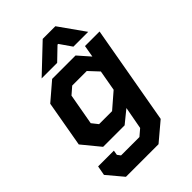

<svg xmlns="http://www.w3.org/2000/svg" viewBox="-268 -811 1137 1137"><g transform="rotate(-45 301.0 -242.0)"><path d="M586 -498 476 124 361 221H88L4 121L15 61H147L142 91L157 111H311L352 76L378 -65L298 0H118L26 -112L77 -402L189 -498H385L451 -423L464 -498ZM424 -325 367 -386H245L200 -347L165 -151L196 -112H305L401 -195ZM317 -705H423L537 -544H413L361 -619H355L277 -544H147Z"/></g></svg>

Font: Chakra Petch
Style: Bold Italic
Weight: 700
Italic angle: -10°
Designer: Katatrad Aksorn Co.,Ltd.
Foundry: Cadson Demak Co.,Ltd.
Version: Version 1.000; ttfautohint (v1.6)